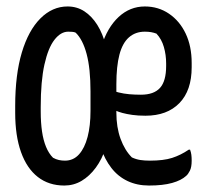

<svg xmlns="http://www.w3.org/2000/svg" viewBox="-20 -563 640 594"><path d="M189 -543Q218 -543 241 -528Q264 -513 281 -486Q298 -459 308 -420H294Q312 -478 347 -510.5Q382 -543 428 -543Q470 -543 503 -520.5Q536 -498 554.5 -459Q573 -420 573 -368V-355Q573 -283 535 -244Q497 -205 430 -205Q407 -205 389.5 -207.5Q372 -210 359 -213.5Q346 -217 337.5 -221Q329 -225 324 -230H311V-288Q331 -281 347 -277Q363 -273 380 -271.5Q397 -270 416 -270Q456 -270 475 -291Q494 -312 494 -359V-367Q494 -393 487 -417.5Q480 -442 464 -459Q456 -462 447.5 -463.5Q439 -465 428 -465Q399 -465 379 -447.5Q359 -430 349.5 -394Q340 -358 340 -302V-215Q340 -169 353 -133.5Q366 -98 388 -76Q401 -70 414 -68Q427 -66 444 -66Q486 -66 512.5 -74.5Q539 -83 564 -100H568Q571 -92 572 -84Q573 -76 573 -66Q573 -46 567.5 -35Q562 -24 556 -19Q541 -5 512.5 3Q484 11 441 11Q404 11 374.5 -3Q345 -17 324.5 -43.5Q304 -70 292 -106H307Q296 -71 276.5 -44.5Q257 -18 232.5 -3.5Q208 11 179 11Q131 11 97 -15.5Q63 -42 45 -92.5Q27 -143 27 -214V-235Q27 -332 47.5 -400.5Q68 -469 105 -506Q142 -543 189 -543ZM106 -218Q106 -184 110 -156.5Q114 -129 122.5 -108.5Q131 -88 144 -75Q153 -70 162 -68Q171 -66 181 -66Q207 -66 224.5 -85.5Q242 -105 251 -139.5Q260 -174 260 -220V-280Q260 -351 248 -396Q236 -441 214 -462Q210 -464 203.5 -464.5Q197 -465 191 -465Q168 -465 148.5 -440Q129 -415 117.5 -363.5Q106 -312 106 -232Z"/></svg>

Font: Recursive Monospace Casual
Style: Regular
Weight: 400
Version: Version 1.047